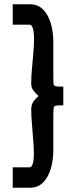

<svg xmlns="http://www.w3.org/2000/svg" viewBox="-20 -738 368 904"><path d="M121 146Q159 146 183.5 120.5Q208 95 219.5 54.5Q231 14 231 -30V-170Q231 -210 232 -224.5Q233 -239 242.5 -240.5Q252 -242 278 -242V-330Q251 -330 241.5 -332Q232 -334 231.5 -349Q231 -364 231 -402V-542Q231 -586 219.5 -626.5Q208 -667 183.5 -692.5Q159 -718 121 -718H40V-622H119Q133 -622 138 -590Q142 -562 139 -517Q136 -472 131.5 -426.5Q127 -381 127 -349Q126 -327 137 -312Q148 -297 162 -286Q148 -275 137.5 -260Q127 -245 127 -223Q127 -192 131 -146.5Q135 -101 138 -57Q141 -13 138 16Q133 50 119 50H40V146Z"/></svg>

Font: Kulim Park
Style: Bold
Weight: 700
Designer: Noponies / Dale Sattler
Foundry: Noponies
Version: Version 1.000; ttfautohint (v1.8.3)